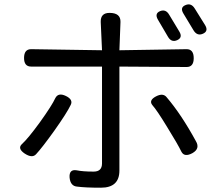

<svg xmlns="http://www.w3.org/2000/svg" viewBox="-20 -831 1040 894"><path d="M757 -377Q825 -297 892 -174Q913 -139 876 -118Q839 -98 825 -124Q807 -161 758 -240Q710 -319 689 -342Q672 -364 706 -382Q740 -400 757 -377ZM309 -342Q292 -306 234 -224Q176 -143 148 -113Q130 -93 95 -116Q61 -139 81 -159Q110 -185 166 -262Q222 -340 238 -375Q252 -401 287 -384Q322 -367 309 -342ZM725 -779Q752 -790 768 -762L815 -684Q832 -656 805 -644Q778 -632 762 -660L715 -740Q699 -768 725 -779ZM843 -807Q870 -819 887 -791L935 -714Q952 -686 925 -674Q898 -662 881 -690L834 -768Q817 -796 843 -807ZM490 -771Q542 -771 541 -729L536 -597L849 -602Q882 -602 882 -560Q882 -519 849 -519L536 -521V-37Q536 43 450 43Q378 43 340 38Q308 36 304 -4Q301 -44 337 -38Q366 -32 416 -32Q455 -32 455 -70V-521H125Q92 -521 92 -561Q92 -602 125 -602L455 -597L449 -729Q448 -771 490 -771Z"/></svg>

Font: Swei Gothic CJK TC Regular
Style: Regular
Weight: 400
Version: Version 2.129